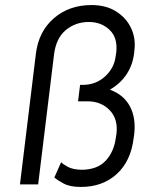

<svg xmlns="http://www.w3.org/2000/svg" viewBox="-20 -730 619 760"><path d="M300 10Q257 10 232 -3.5Q207 -17 195 -27L222 -88Q229 -80 248.5 -69.5Q268 -59 302 -58Q365 -58 398.5 -94Q432 -130 439 -188L441 -200Q448 -259 414 -294Q380 -329 326 -329H289L297 -394H307Q360 -394 396.5 -428Q433 -462 438 -509L440 -521Q447 -580 414 -611.5Q381 -643 332 -643Q279 -643 240.5 -611Q202 -579 194 -515L131 0H59L122 -517Q133 -606 193.5 -658Q254 -710 342 -710Q400 -710 440 -684.5Q480 -659 499 -618.5Q518 -578 512 -531L511 -520Q505 -471 480 -434.5Q455 -398 415 -375Q470 -355 494.5 -308.5Q519 -262 511 -197L509 -183Q498 -92 442 -41Q386 10 300 10Z"/></svg>

Font: Haskoy
Style: Italic
Weight: 400
Designer: Ertekin Erdin
Foundry: Ertekin Erdin
Version: Version 2.000; ttfautohint (v1.8.4.7-5d5b)